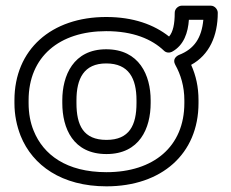

<svg xmlns="http://www.w3.org/2000/svg" viewBox="-20 -623 815 678"><path d="M356 -15C214 -15 133 -77 99 -161C87 -190 81 -223 81 -259V-269C81 -423 190 -513 355 -513C450 -513 516 -485 559 -444C567 -436 579 -436 587 -440C630 -463 644 -509 647 -553H698C692 -489 666 -450 612 -429C603 -425 588 -414 599 -394C618 -360 631 -318 631 -269V-259C631 -105 522 -15 356 -15ZM31 -269V-259C31 -217 39 -179 53 -143C95 -39 198 35 356 35C550 35 681 -79 681 -259V-269C681 -316 672 -356 655 -394C719 -429 749 -496 749 -578C749 -589 739 -603 724 -603H622C611 -603 597 -593 597 -578C597 -538 591 -510 577 -494C524 -536 451 -563 355 -563C161 -563 31 -448 31 -269ZM355 -449C239 -449 200 -356 200 -269V-259C200 -170 238 -79 356 -79C473 -79 512 -170 512 -259V-269C512 -357 472 -449 355 -449ZM355 -399C435 -399 462 -346 462 -269V-259C462 -181 437 -129 356 -129C274 -129 250 -181 250 -259V-269C250 -345 276 -399 355 -399Z"/></svg>

Font: Asimov
Style: XWidOu
Weight: 500
Designer: Google
Version: Version 2.000980; 2014